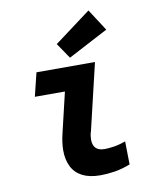

<svg xmlns="http://www.w3.org/2000/svg" viewBox="-87 -840 734 918"><g transform="rotate(-10 280.0 -381.0)"><path d="M326 12Q274 12 239.5 -5.5Q205 -23 188 -56.5Q171 -90 171 -136Q171 -155 174 -176.5Q177 -198 183 -222L228 -412H82L110 -526H394L318 -205Q314 -193 312.5 -182.5Q311 -172 311 -164Q311 -136 325 -122Q339 -108 368 -108Q387 -108 413 -112Q439 -116 470 -127L472 -15Q431 1 394.5 6.5Q358 12 326 12ZM280 -567 229 -642 406 -774 474 -669Z"/></g></svg>

Font: Ubuntu Sans Mono
Style: Bold Italic
Weight: 700
Italic angle: -13.5°
Monospace: yes
Designer: Dalton Maag Ltd
Foundry: Dalton Maag Ltd
Version: Version 1.006